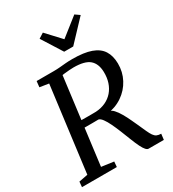

<svg xmlns="http://www.w3.org/2000/svg" viewBox="-232 -1120 1121 1245"><g transform="rotate(-30 328.5 -497.5)"><path d="M8 0 11.5 -39.6 78.1 -52.2 159.8 -688.5 92.5 -699 97.3 -743H225.5Q249.8 -743 271.8 -745Q293.7 -747 317.1 -749Q340.5 -751 368.5 -751Q455.4 -751 508.4 -732Q561.5 -712.9 585.8 -674.5Q610.2 -636.2 610.9 -578.4Q611.7 -515.2 583.2 -461.4Q554.8 -407.5 503.6 -372.5Q452.3 -337.5 384.8 -329.2L403.6 -337.3Q420.9 -338.6 438.6 -319.5Q456.4 -300.3 472.6 -271.8Q488.9 -243.4 501.8 -215.2Q514.7 -187.1 522.8 -169.9Q539.2 -133 550.4 -108.5Q561.5 -83.9 571.4 -69.7Q581.3 -55.4 593.9 -49.4Q606.6 -43.5 626.2 -43.3L620.9 0H506.5Q497.4 0 486.9 -11.4Q476.4 -22.7 463.7 -48.1Q451 -73.4 434.8 -115.1Q421.4 -149.8 406.9 -185.7Q392.5 -221.7 377.6 -252.7Q362.8 -283.7 348 -303.7Q333.3 -323.8 319.3 -326.6Q317.1 -326.4 302.9 -326.3Q288.6 -326.1 269.1 -326Q249.5 -325.9 230.6 -326Q211.7 -326.1 200.1 -326.1L207.5 -378.5Q218.5 -378.3 237.2 -378.1Q255.9 -377.8 275.9 -377.8Q295.8 -377.8 311.3 -378Q326.7 -378.2 331.1 -378.3Q371.8 -380.8 404.4 -396.2Q436.9 -411.5 459.5 -437.6Q482.2 -463.8 493.8 -499.1Q505.4 -534.5 504.2 -577.1Q502.5 -638.7 467.2 -669.3Q431.8 -699.8 348.3 -699.8Q338.8 -699.8 317 -698.4Q295.3 -697 274.3 -694.4Q253.3 -691.8 245 -688L266.8 -727.7L180.5 -52.2L272.2 -39.6L268.9 0ZM347.1 -818.4 251.1 -970.7 289.1 -994.9Q314.1 -968 339.1 -941.2Q364 -914.5 388.9 -887.6Q422.7 -914.5 456.8 -941.2Q490.8 -968 524.7 -994.9L558.8 -971L414.8 -818.4Z"/></g></svg>

Font: Merriweather Light
Style: Italic
Weight: 300
Italic angle: -7.8°
Designer: Eben Sorkin
Foundry: Eben Sorkin
Version: Version 2.101